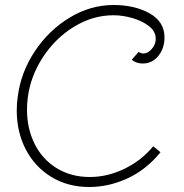

<svg xmlns="http://www.w3.org/2000/svg" viewBox="-20 -726 738 768"><path d="M47 -284Q47 -314 51 -339Q63 -436 119 -520.5Q175 -605 258.5 -655.5Q342 -706 434 -706Q519 -706 578.5 -672.5Q638 -639 638 -576Q638 -533 613.5 -502.5Q589 -472 551 -472Q525 -472 507 -487L534 -518Q546 -512 553 -512Q572 -512 587.5 -530.5Q603 -549 603 -571Q603 -600 576.5 -621Q550 -642 510.5 -653.5Q471 -665 434 -665Q351 -665 276 -619Q201 -573 151.5 -497Q102 -421 91 -335Q88 -311 88 -287Q88 -212 118.5 -150.5Q149 -89 206.5 -53.5Q264 -18 339 -18Q410 -18 478 -51Q546 -84 593 -141L622 -117Q565 -47 490 -12.5Q415 22 337 22Q251 22 185 -18.5Q119 -59 83 -128.5Q47 -198 47 -284Z"/></svg>

Font: Bellota Light
Style: Italic
Weight: 300
Italic angle: -7.5°
Designer: Kemie Guaida
Foundry: Kemie Guaida
Version: Version 4.001